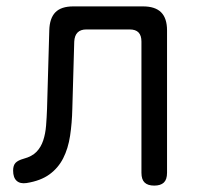

<svg xmlns="http://www.w3.org/2000/svg" viewBox="-20 -570 640 600"><path d="M134 -475Q135 -513 153 -531.5Q171 -550 209 -550H427Q465 -550 483.5 -531.5Q502 -513 502 -475V-30Q502 -9 492 0.5Q482 10 462 10Q442 10 432 0.5Q422 -9 422 -30V-440Q422 -459 413 -468.5Q404 -478 385 -478H250Q232 -478 222.5 -468.5Q213 -459 212 -440L206 -230Q205 -185 199 -145.5Q193 -106 177.5 -75.5Q162 -45 134.5 -25Q107 -5 63 2Q43 5 32 -5Q21 -15 21 -37Q21 -53 28.5 -61Q36 -69 54 -74Q80 -81 94 -95.5Q108 -110 115 -131Q122 -152 124 -177.5Q126 -203 127 -230Z"/></svg>

Font: Maple Mono NL Light
Style: Regular
Weight: 300
Monospace: yes
Designer: subframe7536
Version: Version 7.000